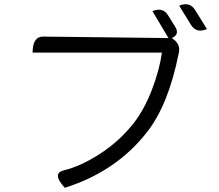

<svg xmlns="http://www.w3.org/2000/svg" viewBox="-20 -861 1040 913"><path d="M705 -808Q755 -829 780 -787L814 -732Q835 -697 797 -680Q843 -651 829 -604Q781 -364 680 -234Q533 -45 288 32Q227 -35 280 -50Q364 -70 456 -130Q549 -190 617 -277Q667 -342 703 -436Q739 -531 750 -611H135Q135 -687 185 -687L781 -680L705 -808ZM832 -834Q882 -855 908 -813L964 -723Q914 -701 888 -743L832 -834Z"/></svg>

Font: Swei Half Moon CJK TC
Style: DemiLight
Weight: 350
Version: Version 2.125